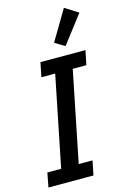

<svg xmlns="http://www.w3.org/2000/svg" viewBox="-142 -1024 710 1088"><g transform="rotate(-15 213.5 -480.5)"><path d="M1 0 17 -84H98L205 -614H124L141 -698H405L388 -614H308L201 -84H282L265 0ZM302 -749 244 -784 349 -961 427 -912Z"/></g></svg>

Font: IBM Plex Sans Condensed Medium
Style: Italic
Weight: 500
Width: 3
Italic angle: -11°
Designer: Mike Abbink, Paul van der Laan, Pieter van Rosmalen
Foundry: Bold Monday
Version: Version 1.3